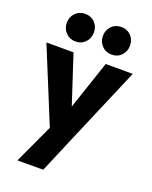

<svg xmlns="http://www.w3.org/2000/svg" viewBox="-167 -805 868 1099"><g transform="rotate(20 267.0 -255.5)"><path d="M204 2 4 -486H169L296 -99H235L365 -486H530L322 2ZM79 205 225 -110 322 2 236 205ZM158 -548Q122 -548 98.5 -572.5Q75 -597 75 -632Q75 -668 98.5 -692Q122 -716 158 -716Q194 -716 217 -692Q240 -668 240 -632Q240 -597 217 -572.5Q194 -548 158 -548ZM378 -548Q342 -548 318.5 -572.5Q295 -597 295 -632Q295 -668 318.5 -692Q342 -716 378 -716Q414 -716 437 -692Q460 -668 460 -632Q460 -597 437 -572.5Q414 -548 378 -548Z"/></g></svg>

Font: Outfit Thin
Style: Bold
Weight: 700
Version: Version 1.100;gftools[0.9.27]